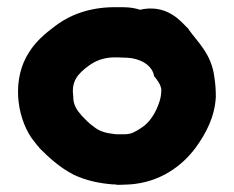

<svg xmlns="http://www.w3.org/2000/svg" viewBox="-20 -491 649 532"><path d="M61 -347C13 -274 25 -172 67 -109H68V-108C75 -99 82 -89 88 -83L89 -81C114 -56 145 -27 184 -7C217 9 255 17 293 20H300L303 21H316C326 21 333 20 338 20H340C423 14 484 -30 523 -83C551 -122 575 -167 578 -222V-224C578 -241 577 -258 574 -277C566 -342 527 -375 503 -409L502 -411C488 -425 476 -439 458 -450C430 -468 398 -471 368 -464C356 -468 340 -471 322 -471H292C229 -470 175 -451 133 -419C106 -399 80 -377 61 -347ZM183 -221V-225C177 -266 196 -287 226 -309C244 -322 265 -331 294 -332H305C313 -332 321 -331 333 -331C376 -328 403 -306 407 -280C417 -268 425 -257 427 -243C427 -231 425 -219 422 -210C412 -178 394 -151 372 -137C355 -126 344 -119 326 -119H301C273 -122 256 -127 241 -139C224 -151 218 -159 204 -173V-174C193 -185 183 -202 183 -221Z"/></svg>

Font: Hussar Pisanka
Style: Blk
Weight: 700
Designer: Robert Jablonski
Foundry: Cannot Into Space Fonts
Version: Version 1.070